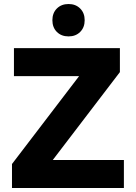

<svg xmlns="http://www.w3.org/2000/svg" viewBox="-20 -941 680 961"><path d="M244.1 -140.1H600.1V0H40V-120.1L376 -560.1H49.8V-700.2H580.1V-580.1ZM323.2 -920.9Q358.9 -920.9 381.3 -898.4Q403.8 -876 403.8 -839.8Q403.8 -803.7 381.3 -781.2Q358.9 -758.8 323.2 -758.8Q287.1 -758.8 264.6 -781.2Q242.2 -803.7 242.2 -839.8Q242.2 -876 264.6 -898.4Q287.1 -920.9 323.2 -920.9Z"/></svg>

Font: Gully
Style: Bold
Weight: 700
Designer: jaikishan Patel
Foundry: MagicType
Version: Version 1.000;Glyphs 3.2 (3242)